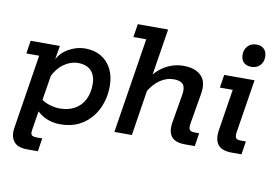

<svg xmlns="http://www.w3.org/2000/svg" viewBox="-79 -716 1450 1016"><g transform="rotate(10 646.0 -207.5)"><path d="M123 171Q70 171 49.5 143.5Q29 116 36 71L99 -328H30L41 -398H198L181 -296L174 -299Q195 -355 240.5 -381.5Q286 -408 334 -408Q382 -408 418 -387Q454 -366 474.5 -327Q495 -288 495 -235Q495 -168 468.5 -112.5Q442 -57 392 -23.5Q342 10 271 10Q229 10 193.5 -6Q158 -22 134 -52L151 -61L131 62Q127 85 133.5 92.5Q140 100 161 100H191L180 171ZM254 -72Q302 -72 335.5 -91.5Q369 -111 386.5 -146Q404 -181 404 -228Q404 -275 379.5 -300.5Q355 -326 309 -326Q270 -326 233.5 -300.5Q197 -275 173 -224L182 -257L154 -83L153 -104Q172 -89 200 -80.5Q228 -72 254 -72Z M561 0 642 -512H573L584 -583H747L703 -306L686 -307Q720 -357 765 -382.5Q810 -408 862 -408Q924 -408 956.5 -376Q989 -344 978 -279L950 -114Q946 -91 952 -81Q958 -71 981 -71H1004L993 0H940Q887 0 866.5 -27Q846 -54 855 -105L881 -259Q887 -296 872.5 -312.5Q858 -329 824 -329Q783 -329 748 -304.5Q713 -280 686 -232L700 -288L655 0Z M1191 0Q1138 0 1117 -27Q1096 -54 1104 -105L1139 -328H1070L1081 -398H1244L1199 -114Q1195 -91 1200.5 -81Q1206 -71 1229 -71H1255L1244 0ZM1214 -465Q1187 -465 1172.5 -480Q1158 -495 1158 -521Q1158 -548 1175 -567Q1192 -586 1222 -586Q1249 -586 1263.5 -570.5Q1278 -555 1278 -529Q1278 -501 1260.5 -483Q1243 -465 1214 -465Z"/></g></svg>

Font: Rokkitt Medium
Style: Italic
Weight: 500
Italic angle: -9°
Designer: Vernon Adams
Foundry: Vernon Adams
Version: Version 3.103